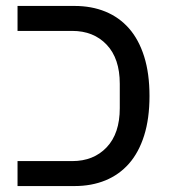

<svg xmlns="http://www.w3.org/2000/svg" viewBox="-20 -626 573 646"><path d="M39 -84H223Q295 -84 339 -130.5Q383 -177 383 -262V-344Q383 -429 339 -475.5Q295 -522 223 -522H39V-606H231Q288 -606 334.5 -587Q381 -568 414 -530.5Q447 -493 465 -436Q483 -379 483 -303Q483 -227 465 -170Q447 -113 414 -75.5Q381 -38 334.5 -19Q288 0 231 0H39Z"/></svg>

Font: IBM Plex Sans Hebrew Text
Style: Regular
Weight: 450
Designer: Mike Abbink, Paul van der Laan, Pieter van Rosmalen, Yanek Iontef
Foundry: Bold Monday
Version: Version 1.2